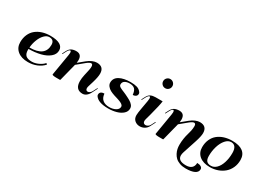

<svg xmlns="http://www.w3.org/2000/svg" viewBox="-32 -1676 3723 2750"><g transform="rotate(30 1829.5 -301.0)"><path d="M233.9 -158.2Q233.4 -152.8 233.4 -142.6Q233.4 -79.1 264.2 -51.3Q294.9 -23.4 362.8 -23.4Q415.5 -23.4 471.4 -49.3Q527.3 -75.2 557.1 -111.8L575.2 -95.7Q530.3 -45.4 463.6 -17.8Q397 9.8 318.4 9.8Q209 9.8 145.8 -42.7Q82.5 -95.2 82.5 -184.1Q82.5 -254.9 107.7 -311.5Q132.8 -368.2 177.5 -404.5Q222.2 -440.9 282.2 -460Q342.3 -479 413.6 -479Q517.6 -479 571.5 -448.2Q625.5 -417.5 625.5 -357.9Q625.5 -294.4 570.3 -248.5Q515.1 -202.6 428.2 -180.9Q341.3 -159.2 233.9 -158.2ZM235.4 -182.6Q490.2 -182.6 490.2 -371.1Q490.2 -454.6 408.7 -454.6Q367.2 -454.6 328.9 -416Q290.5 -377.4 265.9 -315.2Q241.2 -252.9 235.4 -182.6Z M845.2 -473.6Q934.6 -473.6 934.6 -375Q934.6 -357.4 931.2 -331.1L1030.3 -412.6Q1069.3 -444.8 1109.6 -461.7Q1149.9 -478.5 1182.6 -478.5Q1299.8 -478.5 1299.8 -362.3Q1299.8 -307.1 1271 -210.9L1244.6 -125Q1238.8 -105.5 1238.8 -91.3Q1238.8 -71.8 1248.3 -61.5Q1257.8 -51.3 1272.5 -51.3Q1289.1 -51.3 1306.2 -63.2Q1323.2 -75.2 1334 -96.2L1370.1 -166.5L1378.4 -161.6L1333 -72.3Q1311.5 -30.3 1282.7 -9.3Q1253.9 11.7 1223.1 11.7Q1101.6 11.7 1101.6 -128.4Q1101.6 -174.8 1114.3 -232.9L1126 -285.2Q1127 -289.1 1129.9 -302.5Q1132.8 -315.9 1134.5 -324Q1136.2 -332 1138.4 -344.2Q1140.6 -356.4 1141.6 -366.9Q1142.6 -377.4 1142.6 -386.2Q1142.6 -430.2 1114.7 -430.2Q1091.3 -430.2 1045.9 -394L924.3 -293.5Q920.4 -275.9 912.8 -247.3Q905.3 -218.8 903.3 -210.9L851.1 -5.4Q850.1 0 841.3 0H782.2Q755.4 0 735.6 -3.9Q715.8 -7.8 715.8 -14.6L716.3 -18.1L716.8 -21.5L774.9 -368.2Q778.8 -392.6 778.8 -405.3Q778.8 -438.5 763.7 -438.5Q754.4 -438.5 742.4 -426Q730.5 -413.6 719.7 -392.1L691.4 -336.9L682.6 -341.3L710.9 -396.5Q733.4 -440.4 766.6 -457Q799.8 -473.6 845.2 -473.6Z M1645 10.3Q1482.9 10.3 1430.7 -64Q1421.9 -76.2 1421.9 -89.4Q1421.9 -117.7 1440.7 -132.6Q1459.5 -147.5 1495.6 -147.5L1496.1 -144Q1502 -79.6 1541.5 -46.9Q1581.1 -14.2 1649.9 -14.2Q1710.4 -14.2 1754.4 -38.8Q1798.3 -63.5 1798.3 -104.5Q1798.3 -111.8 1795.7 -118.7Q1793 -125.5 1786.4 -131.8Q1779.8 -138.2 1773.4 -143.1Q1767.1 -147.9 1755.1 -153.6Q1743.2 -159.2 1734.9 -162.8Q1726.6 -166.5 1710.4 -171.9Q1694.3 -177.2 1685.8 -179.9Q1677.2 -182.6 1658.7 -188.2Q1640.1 -193.8 1632.3 -196.3Q1591.3 -209.5 1560.8 -226.1Q1530.3 -242.7 1509 -269.3Q1487.8 -295.9 1487.8 -327.1Q1487.8 -401.9 1556.9 -440.2Q1626 -478.5 1740.7 -478.5Q1803.7 -478.5 1846.4 -466.1Q1889.2 -453.6 1916.5 -415.5Q1924.8 -404.8 1924.8 -390.6Q1924.8 -365.2 1906 -349.9Q1887.2 -334.5 1856 -334.5Q1849.6 -400.4 1822 -427.7Q1794.4 -455.1 1735.8 -455.1Q1689.9 -454.6 1659.2 -435.8Q1628.4 -417 1628.4 -377.4Q1628.4 -364.7 1635.7 -354.7Q1643.1 -344.7 1657.7 -336.2Q1672.4 -327.6 1687 -321.5Q1701.7 -315.4 1724.6 -305.9Q1747.6 -296.4 1762.7 -289.1Q1768.1 -286.6 1778.8 -281.2Q1802.7 -269.5 1815.2 -263.2Q1827.6 -256.8 1847.7 -245.4Q1867.7 -233.9 1878.2 -224.6Q1888.7 -215.3 1900.4 -202.4Q1912.1 -189.5 1917 -174.8Q1921.9 -160.2 1921.9 -143.6Q1921.9 -96.2 1882.8 -60.5Q1843.8 -24.9 1781.7 -7.3Q1719.7 10.3 1645 10.3Z M2134.8 -725.1Q2134.8 -756.8 2157 -778.8Q2179.2 -800.8 2210.4 -800.8Q2242.2 -800.8 2264.2 -778.6Q2286.1 -756.3 2286.1 -725.1Q2286.1 -693.4 2263.7 -671.4Q2241.2 -649.4 2210.4 -649.4Q2178.7 -649.4 2156.7 -671.6Q2134.8 -693.8 2134.8 -725.1ZM2339.4 -156.7 2296.4 -72.3Q2276.9 -34.7 2241.5 -14.4Q2206.1 5.9 2166 5.9Q2116.2 5.9 2081.3 -24.7Q2046.4 -55.2 2046.4 -110.4Q2046.4 -146 2063 -235.4L2086.4 -368.2Q2090.3 -392.6 2090.3 -406.2Q2090.3 -437.5 2075.7 -437.5Q2066.9 -437.5 2054.7 -424.6Q2042.5 -411.6 2031.2 -390.1L2002.9 -335L1994.1 -339.4L2022.5 -394.5Q2044.9 -438 2077.6 -453.4Q2110.4 -468.8 2156.7 -468.8H2272.9Q2267.1 -407.2 2214.8 -210.9L2190.9 -125Q2186.5 -108.9 2186.5 -96.7Q2186.5 -74.2 2198.5 -62.5Q2210.4 -50.8 2229 -50.8Q2248 -50.8 2267.3 -63Q2286.6 -75.2 2297.4 -96.2L2331.1 -161.6Z M2548.3 -473.6Q2637.7 -473.6 2637.7 -375Q2637.7 -357.4 2634.3 -331.1L2733.4 -412.6Q2772.5 -444.8 2812.7 -461.7Q2853 -478.5 2885.7 -478.5Q3002.9 -478.5 3002.9 -362.3Q3002.9 -312 2970.2 -210.9L2896.5 13.7Q2886.2 44.4 2886.2 70.3Q2886.2 159.2 3017.6 159.2Q3078.6 159.2 3110.8 130.6Q3143.1 102.1 3143.1 47.9Q3183.1 47.9 3207.3 63Q3231.4 78.1 3231.4 102.5Q3231.4 149.9 3181.9 174.8Q3132.3 199.7 3037.6 199.7Q2981.4 199.7 2937.5 183.6Q2893.6 167.5 2866.7 142.1Q2839.8 116.7 2822.5 82.8Q2805.2 48.8 2798.6 16.6Q2792 -15.6 2792 -49.3Q2792 -104 2800.3 -155Q2808.6 -206.1 2818.8 -238Q2829.1 -270 2837.4 -310.1Q2845.7 -350.1 2845.7 -386.2Q2845.7 -430.2 2817.9 -430.2Q2794.4 -430.2 2749 -394L2627.4 -293.5Q2623.5 -275.9 2616 -247.3Q2608.4 -218.8 2606.4 -210.9L2554.2 -5.4Q2553.2 0 2544.4 0H2485.4Q2458.5 0 2438.7 -3.9Q2418.9 -7.8 2418.9 -14.6L2419.4 -18.1L2419.9 -21.5L2478 -368.2Q2481.9 -392.6 2481.9 -405.3Q2481.9 -438.5 2466.8 -438.5Q2457.5 -438.5 2445.6 -426Q2433.6 -413.6 2422.9 -392.1L2394.5 -336.9L2385.7 -341.3L2414.1 -396.5Q2436.5 -440.4 2469.7 -457Q2502.9 -473.6 2548.3 -473.6Z M3331.5 -14.6Q3381.8 -14.6 3422.4 -55.2Q3462.9 -95.7 3485.8 -167.5Q3508.8 -239.3 3508.8 -327.6Q3508.8 -390.1 3485.4 -422.4Q3461.9 -454.6 3417 -454.6Q3367.2 -454.6 3325.2 -406.2Q3283.2 -357.9 3260 -282.2Q3236.8 -206.5 3236.8 -124Q3236.8 -65.9 3259.8 -40.3Q3282.7 -14.6 3331.5 -14.6ZM3421.9 -479Q3538.6 -479 3598.9 -432.6Q3659.2 -386.2 3659.2 -296.9Q3659.2 -227.5 3633.1 -169.4Q3606.9 -111.3 3561.8 -72.3Q3516.6 -33.2 3456.1 -11.7Q3395.5 9.8 3326.7 9.8Q3216.8 9.8 3153.8 -42.7Q3090.8 -95.2 3090.8 -184.1Q3090.8 -254.9 3116 -311.5Q3141.1 -368.2 3185.8 -404.5Q3230.5 -440.9 3290.5 -460Q3350.6 -479 3421.9 -479Z"/></g></svg>

Font: QumpellkaNo12
Style: Regular
Weight: 500
Designer: gluk (gluksza@wp.pl)
Foundry: gluk (gluksza@wp.pl)
Version: Version 00.480